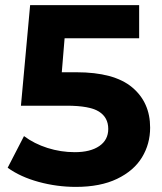

<svg xmlns="http://www.w3.org/2000/svg" viewBox="-20 -720 635 752"><path d="M568 -220Q568 -156 536 -103.5Q504 -51 438.5 -19.5Q373 12 277 12Q203 12 131.5 -7.5Q60 -27 10 -63L74 -187Q114 -157 166 -140.5Q218 -124 273 -124Q334 -124 369 -148Q404 -172 404 -215Q404 -260 367.5 -283Q331 -306 241 -306H62L98 -700H525V-570H233L222 -437H279Q427 -437 497.5 -378Q568 -319 568 -220Z"/></svg>

Font: Idrija
Style: Bold
Weight: 700
Designer: Julieta Ulanovsky
Foundry: Julieta Ulanovsky
Version: Version 7.200